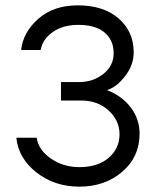

<svg xmlns="http://www.w3.org/2000/svg" viewBox="-20 -690 590 718"><path d="M380 -353Q437 -331 469.5 -287.5Q502 -244 502 -190Q502 -103 437 -47.5Q372 8 277 8Q184 8 116.5 -45Q49 -98 41 -175H117Q124 -129 170.5 -97Q217 -65 277 -65Q346 -65 386.5 -100Q427 -135 427 -188Q427 -239 386.5 -276.5Q346 -314 284 -314H208V-383H275Q328 -383 366.5 -413.5Q405 -444 405 -491Q405 -540 371 -568.5Q337 -597 273 -597Q215 -597 177 -570Q139 -543 132 -503H59Q66 -569 123 -619.5Q180 -670 271 -670Q367 -670 423.5 -621Q480 -572 480 -494Q480 -447 448 -405.5Q416 -364 380 -353Z"/></svg>

Font: Questrial
Style: Regular
Weight: 400
Designer: Joe Prince
Foundry: Joe Prince
Version: Version 1.002